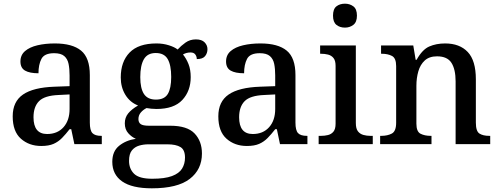

<svg xmlns="http://www.w3.org/2000/svg" viewBox="-20 -783 2710 1043"><path d="M204 10Q138 10 93.5 -29.5Q49 -69 49 -151Q49 -231 105 -269.5Q161 -308 276 -312L358 -315V-373Q358 -409 352.5 -436Q347 -463 329 -478.5Q311 -494 274 -494Q221 -494 205 -463Q189 -432 189 -385Q141 -385 116 -399.5Q91 -414 91 -449Q91 -484 116 -505.5Q141 -527 183.5 -537Q226 -547 278 -547Q373 -547 420.5 -508Q468 -469 468 -375V-117Q468 -75 482 -60Q496 -45 530 -45H533V0H384L367 -81H358Q337 -54 317 -33.5Q297 -13 271 -1.5Q245 10 204 10ZM236 -55Q292 -55 325 -92Q358 -129 358 -191V-270L299 -267Q222 -264 192 -233.5Q162 -203 162 -146Q162 -55 236 -55Z M805 240Q697 240 643.5 202.5Q590 165 590 96Q590 39 627 9Q664 -21 718 -29Q696 -38 677 -59Q658 -80 658 -113Q658 -144 676 -166.5Q694 -189 730 -210Q686 -227 661 -268Q636 -309 636 -362Q636 -448 684 -497.5Q732 -547 830 -547Q866 -547 897.5 -537Q929 -527 945 -514Q963 -534 987.5 -551.5Q1012 -569 1044 -569Q1076 -569 1091.5 -553Q1107 -537 1107 -516Q1107 -494 1094 -478Q1081 -462 1049 -462Q1049 -476 1041 -487Q1033 -498 1015 -498Q992 -498 974 -487Q992 -465 1004 -435Q1016 -405 1016 -364Q1016 -289 970.5 -240Q925 -191 830 -191Q818 -191 801.5 -192.5Q785 -194 776 -196Q758 -187 745 -172Q732 -157 732 -136Q732 -118 744 -109Q756 -100 790 -100H905Q997 -100 1037 -58Q1077 -16 1077 51Q1077 138 1010.5 189Q944 240 805 240ZM827 -242Q873 -242 891.5 -272.5Q910 -303 910 -365Q910 -429 891 -462Q872 -495 826 -495Q781 -495 761.5 -461Q742 -427 742 -364Q742 -303 762 -272.5Q782 -242 827 -242ZM807 188Q875 188 914 173.5Q953 159 969 133Q985 107 985 73Q985 31 960.5 16Q936 1 889 1H786Q760 1 736 8Q712 15 696.5 34Q681 53 681 91Q681 134 708.5 161Q736 188 807 188Z M1321 10Q1255 10 1210.5 -29.5Q1166 -69 1166 -151Q1166 -231 1222 -269.5Q1278 -308 1393 -312L1475 -315V-373Q1475 -409 1469.5 -436Q1464 -463 1446 -478.5Q1428 -494 1391 -494Q1338 -494 1322 -463Q1306 -432 1306 -385Q1258 -385 1233 -399.5Q1208 -414 1208 -449Q1208 -484 1233 -505.5Q1258 -527 1300.5 -537Q1343 -547 1395 -547Q1490 -547 1537.5 -508Q1585 -469 1585 -375V-117Q1585 -75 1599 -60Q1613 -45 1647 -45H1650V0H1501L1484 -81H1475Q1454 -54 1434 -33.5Q1414 -13 1388 -1.5Q1362 10 1321 10ZM1353 -55Q1409 -55 1442 -92Q1475 -129 1475 -191V-270L1416 -267Q1339 -264 1309 -233.5Q1279 -203 1279 -146Q1279 -55 1353 -55Z M1854 -633Q1826 -633 1807.5 -648Q1789 -663 1789 -698Q1789 -734 1807.5 -748.5Q1826 -763 1854 -763Q1880 -763 1899.5 -748.5Q1919 -734 1919 -698Q1919 -663 1899.5 -648Q1880 -633 1854 -633ZM1711 0V-45H1724Q1744 -45 1762 -49.5Q1780 -54 1791.5 -68Q1803 -82 1803 -111V-425Q1803 -454 1791.5 -468Q1780 -482 1762 -486.5Q1744 -491 1724 -491H1719V-536H1913V-115Q1913 -84 1924.5 -69.5Q1936 -55 1954 -50Q1972 -45 1992 -45H2005V0Z M2045 0V-45H2051Q2085 -45 2108.5 -57.5Q2132 -70 2132 -116V-424Q2132 -467 2109.5 -479Q2087 -491 2054 -491H2050V-536H2225L2238 -458H2243Q2274 -514 2312 -530.5Q2350 -547 2398 -547Q2477 -547 2521 -500.5Q2565 -454 2565 -352V-117Q2565 -70 2584.5 -57.5Q2604 -45 2638 -45H2643V0H2455V-341Q2455 -406 2432.5 -441.5Q2410 -477 2354 -477Q2312 -477 2287.5 -454.5Q2263 -432 2252.5 -395.5Q2242 -359 2242 -317V-111Q2242 -68 2264.5 -56.5Q2287 -45 2320 -45H2324V0Z"/></svg>

Font: Noto Serif NP Hmong Medium
Style: Regular
Weight: 500
Designer: Dalton Maag Ltd
Foundry: Dalton Maag Ltd
Version: Version 1.001; ttfautohint (v1.8.4.7-5d5b)